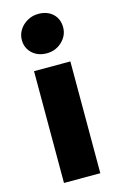

<svg xmlns="http://www.w3.org/2000/svg" viewBox="-125 -871 578 924"><g transform="rotate(-15 164.5 -409.0)"><path d="M74 0V-557H255V0ZM156 -624Q112.5 -624 84.2 -650.2Q56 -676.5 56 -717Q56 -744.5 71 -767.5Q86 -790.5 110.8 -804.2Q135.5 -818 165 -818Q209.5 -818 236.8 -792.2Q264 -766.5 264 -725Q264 -684 232.5 -654Q201 -624 156 -624Z"/></g></svg>

Font: Merriweather Sans ExtraBold
Style: Regular
Weight: 800
Designer: Eben Sorkin
Foundry: Eben Sorkin
Version: Version 2.001; ttfautohint (v1.8.3)